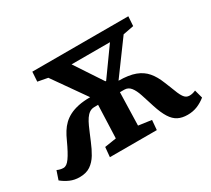

<svg xmlns="http://www.w3.org/2000/svg" viewBox="-136 -938 1309 1191"><g transform="rotate(-30 518.0 -343.0)"><path d="M451 -318 421 -317.5Q403 -317 388.3 -307Q373.5 -297 361 -278.5Q348.5 -260 337 -234.5Q328.5 -215 319.3 -193.7Q310 -172.5 297.5 -142Q280 -99 258.8 -63.5Q237.5 -28 206.8 -7Q176 14 128.5 14Q92 14 61 0.5Q30 -13 4 -34.5L25 -96.5Q34.5 -92 46.3 -89Q58 -86 69.5 -86Q81.5 -86 92.8 -93.8Q104 -101.5 116 -118.3Q128 -135 142 -161Q156 -187 173 -224Q185.5 -252.5 200.8 -277Q216 -301.5 236 -320.8Q256 -340 283.2 -354Q310.5 -368 347.3 -375.8Q384 -383.5 432 -383.5L267.5 -617.5L196 -631L200.5 -700H888L883.5 -632L807 -617.5L635.5 -384Q708.5 -383.5 754.3 -366.3Q800 -349 828.5 -315.5Q857 -282 877 -231Q883.5 -215.5 889.5 -200.3Q895.5 -185 901.5 -170Q907.5 -155 914 -138.5Q922.5 -119 930.8 -106.8Q939 -94.5 949 -89Q959 -83.5 971 -83.5Q983.5 -83.5 995 -86.5Q1006.5 -89.5 1016 -94L1032 -34.5Q1004 -12 972.3 1Q940.5 14 902.5 14Q862.5 14 834.3 -0.5Q806 -15 784.8 -48.7Q763.5 -82.5 745 -139.5Q738 -160.5 731.5 -182.2Q725 -204 714.5 -235Q702 -273 684.3 -295.5Q666.5 -318 638.5 -318H607.5L601 -82.5L694 -69.5L688 0H352L358.5 -69.5L442 -82.5ZM434 -617.5 563.5 -421.5H568.5L709 -617.5Z"/></g></svg>

Font: Literata
Style: Italic
Weight: 400
Italic angle: -2°
Designer: Latin by Veronika Burian and Jose Scaglione. Greek by Irene Vlachou. Cyrillic by Vera Evstafieva
Foundry: TypeTogether
Version: Version 3.103;gftools[0.9.29]